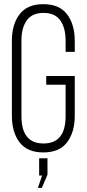

<svg xmlns="http://www.w3.org/2000/svg" viewBox="-20 -726 416 922"><path d="M339 -529V-477H295V-532Q295 -592 269.5 -628Q244 -664 189 -664Q134 -664 108.5 -628Q83 -592 83 -532V-168Q83 -37 189 -37Q295 -37 295 -168V-319H202V-361H339V-171Q339 -91 302 -42.5Q265 6 188 6Q111 6 74 -42.5Q37 -91 37 -171V-529Q37 -609 74 -657.5Q111 -706 188 -706Q265 -706 302 -657.5Q339 -609 339 -529ZM182 117H168V34H208V113L181 176H162Z"/></svg>

Font: Bebas Neue Book
Style: Regular
Weight: 300
Designer: Ryoichi Tsunekawa
Foundry: Ryoichi Tsunekawa
Version: Version 1.003;PS 001.003;hotconv 1.0.88;makeotf.lib2.5.64775